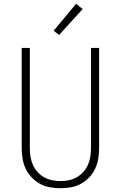

<svg xmlns="http://www.w3.org/2000/svg" viewBox="-20 -989 640 1017"><path d="M300 8Q272 8 244 3Q216 -2 191.5 -15.5Q167 -29 147.5 -49.5Q128 -70 116 -95.5Q104 -121 99.5 -149Q95 -177 95 -205V-735H138V-205Q138 -182 141.5 -159.5Q145 -137 154 -116.5Q163 -96 178 -79Q193 -62 213 -50.5Q233 -39 255 -34.5Q277 -30 300 -30Q323 -30 345 -34.5Q367 -39 387 -50.5Q407 -62 422 -79Q437 -96 446 -116.5Q455 -137 458.5 -159.5Q462 -182 462 -205V-735H505V-205Q505 -177 500.5 -149Q496 -121 484 -95.5Q472 -70 452.5 -49.5Q433 -29 408.5 -15.5Q384 -2 356 3Q328 8 300 8ZM293 -804 264 -826 383 -969 418 -941Z"/></svg>

Font: Iosevka Aile Extralight
Style: Regular
Weight: 200
Designer: Belleve Invis
Foundry: Belleve Invis
Version: Version 31.1.0; ttfautohint (v1.8.4)